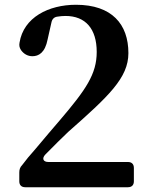

<svg xmlns="http://www.w3.org/2000/svg" viewBox="-20 -779 632 806"><path d="M61 -55V-18C61 -2 70 7 86 7H517C533 7 542 -2 542 -18V-74C542 -90 533 -99 517 -99H183C161 -99 155 -114 170 -130C207 -168 242 -202 266 -225C436 -375 519 -452 519 -556C519 -677 450 -759 299 -759C184 -759 79 -706 62 -600C60 -589 61 -580 68 -569C80 -552 97 -543 116 -543C142 -543 169 -557 180 -614L196 -685C199 -699 207 -707 220 -709C232 -711 244 -712 255 -712C339 -712 386 -658 386 -561C386 -468 341 -403 231 -274C203 -242 168 -200 130 -155C121 -145 109 -130 98 -118C89 -107 82 -97 73 -86C64 -77 61 -67 61 -55Z"/></svg>

Font: 寒蝉锦书宋Pro Soft
Style: Regular
Weight: 700
Designer: 寒蝉锦书宋{Warren} 思源宋体{Ryoko NISHIZUKA 西塚涼子 (kana & ideographs); Frank Grießhammer (Latin, Greek & Cyrillic); Wenlong ZHANG 
Foundry: Adobe & ChillType
Version: Version 2.000;Glyphs 3.1.1 (3135)